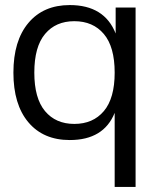

<svg xmlns="http://www.w3.org/2000/svg" viewBox="-20 -546 611 762"><path d="M256.8 9.8Q151.9 9.8 92.5 -60.8Q33.2 -131.3 33.2 -257.8Q33.2 -384.3 92.8 -455.1Q152.3 -525.9 256.8 -525.9Q394.5 -525.9 439 -413.1V-516.1H518.1V195.8H435.1V-98.1Q391.6 9.8 256.8 9.8ZM274.9 -54.2Q349.1 -54.2 392.1 -105Q435.1 -155.8 435.1 -257.8Q435.1 -360.4 392.1 -411.1Q349.1 -461.9 274.9 -461.9Q201.2 -461.9 158.7 -411.1Q116.2 -360.4 116.2 -257.8Q116.2 -155.8 158.7 -105Q201.2 -54.2 274.9 -54.2Z"/></svg>

Font: Creato Display
Style: Regular
Weight: 400
Version: Version 1.000